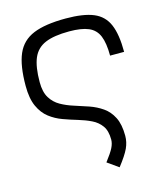

<svg xmlns="http://www.w3.org/2000/svg" viewBox="-120 -720 839 991"><g transform="rotate(-15 300.0 -225.0)"><path d="M395.5 182 336 140Q367.5 99 379 76Q390.5 53 390.5 32.5Q390.5 -14.5 371.2 -41.2Q352 -68 320.5 -83.2Q289 -98.5 251 -109.8Q213 -121 175 -134.8Q137 -148.5 105.5 -172.8Q74 -197 54.8 -239.2Q35.5 -281.5 35.5 -349Q35.5 -457 62 -518.5Q88.5 -580 151.8 -606Q215 -632 325 -632Q419 -632 472.8 -609.8Q526.5 -587.5 549.2 -534.2Q572 -481 572 -387.5H497Q497 -454.5 481.2 -492.8Q465.5 -531 428 -547Q390.5 -563 325 -563Q243.5 -563 196.8 -543.2Q150 -523.5 130.2 -477Q110.5 -430.5 110.5 -349Q110.5 -296 129.8 -264.8Q149 -233.5 180.5 -215.8Q212 -198 250 -186.2Q288 -174.5 326 -161.2Q364 -148 395.5 -126.2Q427 -104.5 446.2 -66.8Q465.5 -29 465.5 32.5Q465.5 66 450.8 98Q436 130 395.5 182Z"/></g></svg>

Font: Victor Mono Thin
Style: Regular
Weight: 100
Monospace: yes
Designer: Rune Bjørnerås
Version: Version 1.561;gftools[0.9.30]